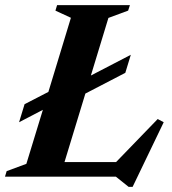

<svg xmlns="http://www.w3.org/2000/svg" viewBox="-36 -690 670 750"><path d="M475 -476 453.5 -405.5 297.5 -324.5 216 -57H417.5L580 -225L603.5 -212.5L482 40H466.5L416.5 0H-16.5L-10 -21.5L67 -50L131.5 -261L38.5 -212.5L60 -283L153 -331L241 -620.5L180.5 -648.5L187 -670H471.5L464.5 -648.5L387.5 -620L319 -395Z"/></svg>

Font: Newsreader 16pt
Style: Bold Italic
Weight: 700
Italic angle: -17°
Designer: Hugues Gentile
Foundry: Production Type
Version: Version 1.003; ttfautohint (v1.8.3)